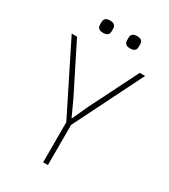

<svg xmlns="http://www.w3.org/2000/svg" viewBox="-218 -1015 986 1119"><g transform="rotate(30 275.0 -455.5)"><path d="M28 -733 259 -270V0H291V-270L522 -733H486L324 -410L275 -303L226 -410L64 -733ZM145 -859C146 -839 157 -828 184 -828C211 -828 222 -839 223 -859V-880C222 -900 211 -911 184 -911C157 -911 146 -900 145 -880ZM327 -859C328 -839 339 -828 366 -828C393 -828 404 -839 405 -859V-880C404 -900 393 -911 366 -911C339 -911 328 -900 327 -880Z"/></g></svg>

Font: Kreadon Extra Light
Style: Regular
Weight: 200
Designer: kohakuno
Foundry: StudioGnu
Version: Version 1.000;Glyphs 3.1.2 (3151)